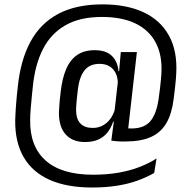

<svg xmlns="http://www.w3.org/2000/svg" viewBox="-20 -685 875 878"><path d="M369 -35.5Q312 -35.5 280.8 -69.8Q249.5 -104 249.5 -168.5Q249.5 -174 250 -180.5Q250.5 -187 251 -197.2Q251.5 -207.5 253 -224Q254.5 -240.5 257.5 -265Q264 -324.5 281.8 -367.2Q299.5 -410 331.8 -432.8Q364 -455.5 413 -455.5Q465 -455.5 491.5 -429.5Q518 -403.5 522 -359.5H542L518.5 -288.5Q519 -291.5 519 -294.8Q519 -298 519 -301Q519 -331 508.5 -351.5Q498 -372 479.5 -382.5Q461 -393 435.5 -393Q388.5 -393 365.2 -361.5Q342 -330 336 -275Q333 -250.5 331.5 -234.2Q330 -218 329.2 -208Q328.5 -198 328.2 -192Q328 -186 328 -182Q328 -141 347.5 -120.5Q367 -100 404.5 -100Q429 -100 449.2 -110.8Q469.5 -121.5 484 -140.8Q498.5 -160 505.5 -185.5L515.5 -129H497.5Q488.5 -101.5 472.5 -80.5Q456.5 -59.5 431 -47.5Q405.5 -35.5 369 -35.5ZM489 -42 503 -148 502 -161.5 521.5 -333 523.5 -345.5 532 -442.5 532.5 -447H606L561 -51ZM545 -99.5Q554 -99 561.2 -98.2Q568.5 -97.5 581 -97.5Q638.5 -97.5 667 -130.2Q695.5 -163 705.5 -234Q709.5 -261.5 712 -283.8Q714.5 -306 716 -322.2Q717.5 -338.5 718 -348Q723 -430 693.2 -488Q663.5 -546 601.2 -576.8Q539 -607.5 446 -607.5Q345 -607.5 278.8 -569.2Q212.5 -531 176.5 -460.5Q140.5 -390 130.5 -292.5Q128 -268.5 126 -249.2Q124 -230 122.8 -214.2Q121.5 -198.5 120.2 -185.2Q119 -172 118.5 -160.2Q118 -148.5 118 -136.5Q116 -15.5 188.8 49.2Q261.5 114 405.5 114Q469.5 114 523 104.5Q576.5 95 619.8 78Q663 61 696 39.5L685 106Q651 125.5 609 140.8Q567 156 515.5 164.2Q464 172.5 401 172.5Q286 172.5 207.2 137.5Q128.5 102.5 88.5 34Q48.5 -34.5 49.5 -134Q50 -146.5 50.5 -159.2Q51 -172 52 -186Q53 -200 54.2 -215.8Q55.5 -231.5 57.2 -249.8Q59 -268 61.5 -289.5Q74 -410.5 119.5 -494.5Q165 -578.5 246.8 -621.8Q328.5 -665 448.5 -665Q559 -665 636.2 -629Q713.5 -593 752.5 -522.5Q791.5 -452 786 -349Q785.5 -338 784.2 -322.5Q783 -307 780.5 -284.8Q778 -262.5 774 -231.5Q765.5 -164.5 740.8 -122Q716 -79.5 671.2 -59Q626.5 -38.5 556.5 -38Q538 -37.5 521.8 -38.5Q505.5 -39.5 489 -42Z"/></svg>

Font: Anek Latin
Style: Regular
Weight: 400
Designer: Yesha Goshar
Foundry: Ek Type
Version: Version 1.003